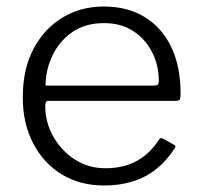

<svg xmlns="http://www.w3.org/2000/svg" viewBox="-20 -560 619 590"><path d="M119 -235Q119 -184 144 -140Q169 -96 210.5 -69.5Q252 -43 304 -43Q359 -43 399.5 -65Q440 -87 468 -130Q471 -135 474 -135.5Q477 -136 481 -134L515 -115Q523 -111 516 -103Q491 -65 459.5 -40Q428 -15 388 -2.5Q348 10 300 10Q226 10 170 -24Q114 -58 82 -119.5Q50 -181 50 -260Q50 -348 83 -410Q116 -472 172 -506Q228 -540 299 -540Q371 -540 424 -508Q477 -476 506 -416Q535 -356 535 -271Q535 -264 533.5 -257Q532 -250 521 -250H126Q123 -250 121 -245.5Q119 -241 119 -235ZM451 -297Q462 -297 465 -300Q468 -303 468 -311Q468 -359 447.5 -399.5Q427 -440 389.5 -464.5Q352 -489 300 -489Q241 -489 201 -460.5Q161 -432 140.5 -388Q120 -344 120 -297Z"/></svg>

Font: Libre Franklin Thin Light
Style: Regular
Weight: 300
Version: Version 3.000